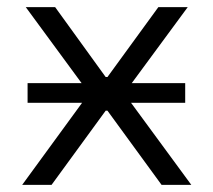

<svg xmlns="http://www.w3.org/2000/svg" viewBox="-20 -516 596 536"><path d="M42 0 242 -274 243 -236 52 -496H134L275 -301H280L422 -496H504L314 -238L315 -271L514 0H431L280 -207H275L124 0ZM57 -229V-284H497V-229Z"/></svg>

Font: Nunito Sans 6pt Light
Style: Regular
Weight: 300
Version: Version 3.101;gftools[0.9.27]